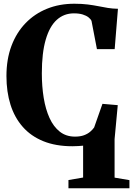

<svg xmlns="http://www.w3.org/2000/svg" viewBox="-20 -772 713 1028"><path d="M346.5 236V192L425 178.5V8Q413 9 399 10Q385 11 367.5 11Q278.5 11 212 -16Q145.5 -43 101.8 -92.8Q58 -142.5 36.2 -211.5Q14.5 -280.5 14.5 -365Q14.5 -454.5 41.2 -526Q68 -597.5 116.8 -648Q165.5 -698.5 231.8 -725.2Q298 -752 378 -752Q419 -752 450 -748Q481 -744 507 -738.8Q533 -733.5 558 -729.5Q583 -725.5 611.5 -725L594 -509H499L470 -660Q465.5 -670 453.8 -679.2Q442 -688.5 422.8 -694.5Q403.5 -700.5 375.5 -700.5Q322.5 -700.5 284 -665.8Q245.5 -631 224.8 -559.8Q204 -488.5 204 -379Q204 -309.5 214 -248.2Q224 -187 245.2 -140.2Q266.5 -93.5 300.2 -67Q334 -40.5 381.5 -40.5Q410 -40.5 430 -48Q450 -55.5 463.2 -67Q476.5 -78.5 484 -89.5L528.5 -216L610.5 -209L593.5 -27V179L673 192.5V236Z"/></svg>

Font: Merriweather 72pt ExtraBold
Style: Regular
Weight: 800
Version: Version 2.100